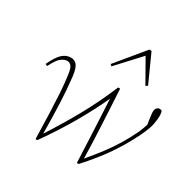

<svg xmlns="http://www.w3.org/2000/svg" viewBox="-165 -899 1059 1066"><g transform="rotate(30 364.5 -365.5)"><path d="M196 5Q194 -84 191.5 -153.5Q189 -223 185.5 -281.5Q182 -340 174 -395Q169 -433 158 -445Q147 -457 132 -457Q115 -457 95 -442.5Q75 -428 49 -376L36 -382Q62 -438 86.5 -460.5Q111 -483 141 -483Q166 -483 180.5 -464.5Q195 -446 201 -396Q210 -317 213.5 -233Q217 -149 218 -40Q284 -142 342.5 -247Q401 -352 450 -470H463Q467 -398 470 -341.5Q473 -285 475.5 -235.5Q478 -186 480 -137.5Q482 -89 483 -33Q525 -83 558 -126.5Q591 -170 618.5 -215Q646 -260 672 -314Q678 -328 683.5 -342Q689 -356 694 -372L689 -402Q688 -414 686 -427Q684 -440 684 -449Q684 -466 692 -474.5Q700 -483 709 -483Q719 -483 724 -478Q729 -468 729 -447Q729 -428 723 -395Q717 -362 690 -306Q650 -224 598.5 -149Q547 -74 473 7L465 8L461 5Q458 -81 454.5 -145.5Q451 -210 448.5 -268.5Q446 -327 442 -394Q407 -315 347.5 -210.5Q288 -106 208 7L200 8ZM577 -553 494 -699 359 -553 349 -562 495 -739H509L589 -562Z"/></g></svg>

Font: Source Serif Pro ExtraLight
Style: Italic
Weight: 200
Italic angle: -12°
Designer: Frank Grießhammer
Foundry: Adobe Systems Incorporated
Version: Version 3.001;hotconv 1.0.111;makeotfexe 2.5.65597